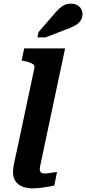

<svg xmlns="http://www.w3.org/2000/svg" viewBox="-20 -1022 470 1047"><path d="M168 -653Q170 -663 163 -669.5Q156 -676 142 -681Q128 -686 108 -690L98 -692L112 -758H335L220 -216Q213 -180 207.5 -156.5Q202 -133 199.5 -119Q197 -105 197 -98Q197 -87 203.5 -81.5Q210 -76 223 -76Q236 -76 248 -78Q260 -80 271 -81.5Q282 -83 291 -84L276 -10Q260 -7 241 -3.5Q222 0 201 2.5Q180 5 157 5Q125 5 101 -5Q77 -15 64 -34.5Q51 -54 51 -82Q51 -97 53.5 -113.5Q56 -130 62 -156.5Q68 -183 77 -225ZM275 -945Q290 -963 304 -976Q318 -989 333 -995.5Q348 -1002 367 -1002Q396 -1002 413 -985.5Q430 -969 430 -945Q430 -924 419 -908.5Q408 -893 387 -881.5Q366 -870 334 -859L228 -818H184L190 -847Z"/></svg>

Font: Roboto Serif SemiBold
Style: Italic
Weight: 600
Italic angle: -10°
Version: Version 1.007